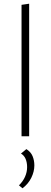

<svg xmlns="http://www.w3.org/2000/svg" viewBox="-20 -734 273 1034"><path d="M96 0V-708L137 -714V0ZM101 280 82 264Q103 244 114.5 218.5Q126 193 126 166Q126 141 118 122Q110 103 93 93L122 69Q146 84 155.5 107Q165 130 165 157Q165 190 148.5 223.5Q132 257 101 280Z"/></svg>

Font: Ysabeau ExtraLight
Style: Regular
Weight: 250
Designer: Christian Thalmann (Catharsis Fonts)
Version: Version 2.002